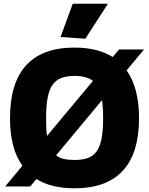

<svg xmlns="http://www.w3.org/2000/svg" viewBox="-20 -1007 805 1037"><path d="M101 -112Q34 -204 34 -369Q34 -559 121.5 -654.5Q209 -750 382 -750Q508 -750 589 -699L623 -740H758L664 -627Q731 -531 731 -369Q731 -180 643.5 -85Q556 10 382 10Q257 10 177 -40L143 0H8ZM382 -143Q426 -143 455.5 -154Q485 -165 503 -191Q521 -217 529 -260.5Q537 -304 537 -369Q537 -425 531 -466L283 -168Q301 -154 325.5 -148.5Q350 -143 382 -143ZM229 -369Q229 -340 230 -316.5Q231 -293 234 -273L482 -570Q448 -597 382 -597Q340 -597 310.5 -585.5Q281 -574 263 -547.5Q245 -521 237 -477.5Q229 -434 229 -369ZM307 -807 373 -987H563L441 -798Z"/></svg>

Font: Encode Sans Narrow
Style: ExtraBold
Weight: 800
Designer: Pablo Impallari, Andres Torresi
Foundry: Pablo Impallari, Andres Torresi
Version: Version 1.000; ttfautohint (v1.00) -l 8 -r 50 -G 200 -x 14 -